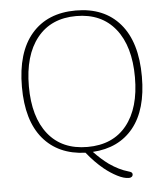

<svg xmlns="http://www.w3.org/2000/svg" viewBox="-58 -756 834 963"><g transform="rotate(-5 359.0 -275.0)"><path d="M430 96Q385 59 346 10Q209 5 133 -86Q57 -177 57 -346Q57 -520 136.5 -612.5Q216 -705 359 -705Q502 -705 581.5 -612.5Q661 -520 661 -346Q661 -180 588 -89.5Q515 1 383 9Q420 48 457 75Q506 109 552 122Q563 125 567.5 128.5Q572 132 572 138Q572 146 566.5 150.5Q561 155 552 155Q527 155 494 138Q461 121 430 96ZM626 -346Q626 -502 556 -589.5Q486 -677 359 -677Q232 -677 162 -589.5Q92 -502 92 -346Q92 -191 161.5 -104.5Q231 -18 359 -18Q487 -18 556.5 -104.5Q626 -191 626 -346Z"/></g></svg>

Font: Maitree ExtraLight
Style: Regular
Weight: 275
Designer: CadsonDemak Team
Foundry: CadsonDemak
Version: Version 1.003